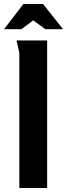

<svg xmlns="http://www.w3.org/2000/svg" viewBox="-30 -933 333 953"><path d="M135 -832 195 -788H283L184 -913H86L-10 -788H76ZM52 -732C53 -727 66 -673 66 -671V0H204V-732Z"/></svg>

Font: Rosario
Style: Bold
Weight: 700
Designer: Hector Gatti
Foundry: Omnibus Type
Version: Version 1.100